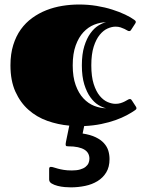

<svg xmlns="http://www.w3.org/2000/svg" viewBox="-20 -534 629 843"><path d="M380.9 -247.1Q380.9 -197.8 391.4 -165Q401.9 -132.3 418 -113Q434.1 -93.8 452.6 -85.9Q471.2 -78.1 487.3 -78.1Q499.5 -78.1 509.8 -81.3Q520 -84.5 527.8 -88.6Q535.6 -92.8 541 -95.9Q546.4 -99.1 549.3 -99.1Q553.7 -99.1 555.4 -97.7Q557.1 -96.2 559.6 -92.3L576.7 -65.9Q579.1 -62 579.1 -59.1Q579.1 -55.7 577.1 -53.7Q575.2 -51.8 573.2 -50.3Q558.1 -39.6 536.6 -28.1Q515.1 -16.6 487.1 -6.6Q459 3.4 424.6 10.5Q390.1 17.6 349.6 19.5L342.8 52.2Q377.4 57.6 400.1 68.6Q422.9 79.6 436.5 94.7Q450.2 109.9 455.6 127.7Q460.9 145.5 460.9 164.6Q460.9 199.2 446.5 222.9Q432.1 246.6 408.2 261.2Q384.3 275.9 353.8 282.2Q323.2 288.6 291 288.6Q280.8 288.6 264.6 287.4Q248.5 286.1 233.2 282.2Q217.8 278.3 206.8 271.7Q195.8 265.1 195.8 253.9V207Q195.8 202.1 198.2 200.4Q200.7 198.7 203.1 198.7Q209 198.7 216.3 201.2Q223.6 203.6 234.4 206.5Q245.1 209.5 259.8 211.9Q274.4 214.4 295.9 214.4Q316.9 214.4 331.5 210.2Q346.2 206.1 355.5 198.7Q364.7 191.4 368.7 182.1Q372.6 172.9 372.6 162.6Q372.6 150.4 367.4 140.4Q362.3 130.4 351.1 123.3Q339.8 116.2 322 112.3Q304.2 108.4 278.8 108.4Q276.4 108.4 272.2 107.7Q268.1 106.9 268.1 99.1Q268.1 97.2 269.5 89.4Q271 81.5 273.4 70.1Q275.9 58.6 278.6 44.9Q281.2 31.2 284.2 17.6Q234.4 13.2 187.7 -3.4Q141.1 -20 105.2 -51.8Q69.3 -83.5 47.6 -131.6Q25.9 -179.7 25.9 -247.1Q25.9 -296.9 38.1 -336.2Q50.3 -375.5 71.5 -405Q92.8 -434.6 121.6 -455.3Q150.4 -476.1 183.8 -489.3Q217.3 -502.4 253.9 -508.3Q290.5 -514.2 327.1 -514.2Q367.2 -514.2 404.3 -508.1Q441.4 -502 472.9 -491.9Q504.4 -481.9 529.5 -470Q554.7 -458 570.3 -446.3Q572.3 -444.8 574.2 -442.9Q576.2 -440.9 576.2 -437.5Q576.2 -434.1 573.7 -430.7L556.6 -404.3Q554.2 -400.4 552.5 -398.9Q550.8 -397.5 546.4 -397.5Q543.5 -397.5 538.6 -400.4Q533.7 -403.3 526.4 -407Q519 -410.6 509.3 -413.8Q499.5 -417 487.3 -417Q471.2 -417 452.6 -408.9Q434.1 -400.9 418 -381.3Q401.9 -361.8 391.4 -329.1Q380.9 -296.4 380.9 -247.1ZM445.8 -58.6Q430.2 -62 411.6 -73.2Q393.1 -84.5 377 -106.7Q360.8 -128.9 350.1 -163.3Q339.4 -197.8 339.4 -247.1Q339.4 -296.4 350.1 -331.1Q360.8 -365.7 377 -387.9Q393.1 -410.2 411.6 -421.6Q430.2 -433.1 445.8 -436.5Q419.4 -436 393.3 -425.5Q367.2 -415 346.2 -392.6Q325.2 -370.1 312.3 -334.2Q299.3 -298.3 299.3 -247.1Q299.3 -195.8 312.3 -160.2Q325.2 -124.5 346.2 -102.1Q367.2 -79.6 393.3 -69.3Q419.4 -59.1 445.8 -58.6Z"/></svg>

Font: Fascinate Inline
Style: Regular
Weight: 900
Designer: Astigmatic (AOETI)
Foundry: Astigmatic (AOETI)
Version: Version 1.000